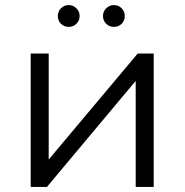

<svg xmlns="http://www.w3.org/2000/svg" viewBox="-20 -737 728 757"><path d="M101 -526H172V-108L523 -526H586V0H515V-418L165 0H101ZM208 -674Q208 -692 220.5 -704.5Q233 -717 251 -717Q268 -717 281 -704.5Q294 -692 294 -674Q294 -656 281.5 -643.5Q269 -631 251 -631Q233 -631 220.5 -643Q208 -655 208 -674ZM429 -717Q447 -717 459.5 -704.5Q472 -692 472 -674Q472 -655 459.5 -643Q447 -631 429 -631Q411 -631 398.5 -643.5Q386 -656 386 -674Q386 -692 399 -704.5Q412 -717 429 -717Z"/></svg>

Font: APTA Sans Regular
Style: Regular
Weight: 400
Version: Version 7.200